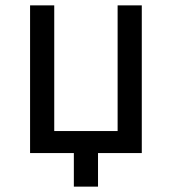

<svg xmlns="http://www.w3.org/2000/svg" viewBox="-20 -570 640 715"><path d="M255 125V0H92V-550H182V-82H418V-550H508V0H345V125Z"/></svg>

Font: JetBrainsMonoNL NFM
Style: Regular
Weight: 400
Monospace: yes
Designer: Philipp Nurullin, Konstantin Bulenkov
Foundry: JetBrains
Version: Version 2.304; ttfautohint (v1.8.4.7-5d5b);Nerd Fonts 3.3.0